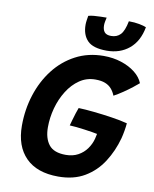

<svg xmlns="http://www.w3.org/2000/svg" viewBox="-97 -953 844 1050"><g transform="rotate(10 325.5 -428.0)"><path d="M299 24Q180.5 24 118 -39.2Q55.5 -102.5 55.5 -216Q55.5 -305.5 81.5 -387Q107.5 -468.5 156.5 -532Q205.5 -595.5 275 -632.2Q344.5 -669 431 -669Q483.5 -669 528.8 -654.2Q574 -639.5 606 -614.2Q638 -589 651 -556.5Q640.5 -547 618.5 -529.8Q596.5 -512.5 570 -494.5Q543.5 -476.5 520 -464Q511.5 -485.5 497.8 -501.2Q484 -517 462.5 -525.5Q441 -534 408.5 -534Q359.5 -534 320.5 -507.2Q281.5 -480.5 253.8 -436.2Q226 -392 211.5 -338.8Q197 -285.5 197 -232Q197 -171 224.8 -135.5Q252.5 -100 319 -100Q358 -100 387.2 -116Q416.5 -132 435.2 -158.2Q454 -184.5 462 -215Q463.5 -222.5 465.2 -229.5Q467 -236.5 468 -242.5Q459 -244.5 439.5 -247.8Q420 -251 396.2 -254.2Q372.5 -257.5 350.2 -259.8Q328 -262 313 -262.5Q316 -274.5 321.8 -294Q327.5 -313.5 333.5 -333Q339.5 -352.5 344.5 -364.5Q380 -363.5 430.5 -358.2Q481 -353 531.8 -345.2Q582.5 -337.5 618.5 -328Q617 -309 613 -285.8Q609 -262.5 604 -243Q584 -169.5 545 -108.8Q506 -48 445.2 -12Q384.5 24 299 24ZM630 -863.5Q615.5 -784 565 -742Q514.5 -700 440.5 -700Q364.5 -700 333.5 -732Q302.5 -764 302.5 -820Q302.5 -830.5 304.5 -844.5Q306.5 -858.5 308.5 -870Q321 -874 339.5 -875.5Q358 -877 377 -877.5Q396 -878 409.5 -878Q407 -867.5 404.8 -856Q402.5 -844.5 402.5 -835Q402.5 -810 413.5 -796.8Q424.5 -783.5 450.5 -783.5Q482.5 -783.5 502.2 -804.2Q522 -825 532.5 -879.5Q564.5 -879.5 590.5 -874.5Q616.5 -869.5 630 -863.5Z"/></g></svg>

Font: Grandstander Thin SemiBold
Style: Italic
Weight: 600
Italic angle: -15°
Version: Version 1.200